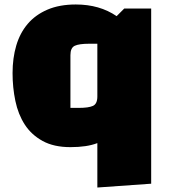

<svg xmlns="http://www.w3.org/2000/svg" viewBox="-20 -638 754 856"><path d="M500 -566 534 -600H654V181L414 198V0Q368 18 294 18Q220 18 170 -9.5Q120 -37 90.5 -82.5Q61 -128 48.5 -188Q36 -248 36 -312Q36 -379 52.5 -435Q69 -491 103.5 -531.5Q138 -572 191.5 -595Q245 -618 318 -618Q424 -618 500 -566ZM294 -392V-157H331Q375 -157 394.5 -166Q414 -175 414 -208V-443H377Q333 -443 313.5 -434Q294 -425 294 -392Z"/></svg>

Font: Black Han Sans
Style: Regular
Weight: 400
Width: 7
Designer: ZESSTYPE
Foundry: ZESSTYPE
Version: Version 1.00